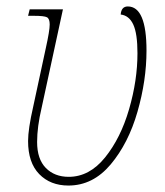

<svg xmlns="http://www.w3.org/2000/svg" viewBox="-20 -565 510 595"><path d="M67 -128Q67 -165 83 -235L122 -416Q134 -470 134 -489Q134 -507 125.5 -511.5Q117 -516 85 -516H67L72 -536H175L109 -231Q95 -172 95 -125Q95 -72 122 -44.5Q149 -17 193 -17Q257 -17 305.5 -77Q354 -137 380 -226.5Q406 -316 406 -400Q406 -461 393 -489Q380 -517 354 -520Q356 -545 376 -545Q434 -545 434 -408Q434 -316 406 -218.5Q378 -121 323 -55.5Q268 10 192 10Q136 10 101.5 -25.5Q67 -61 67 -128Z"/></svg>

Font: Noto Serif NarrowThin
Style: Italic
Weight: 250
Width: 4
Italic angle: -12°
Designer: Monotype Design Team
Foundry: Monotype Imaging Inc.
Version: Version 1.001